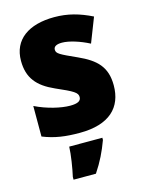

<svg xmlns="http://www.w3.org/2000/svg" viewBox="-118 -635 709 929"><g transform="rotate(-15 236.5 -171.0)"><path d="M439 -170C439 -263 393 -306 307 -345C223 -383 208 -390 208 -410C208 -426 223 -434 250 -434C285 -434 339 -417 385 -393L433 -516C370 -547 313 -563 246 -563C117 -563 36 -506 36 -400C36 -314 77 -266 160 -229C247 -191 265 -180 265 -158C265 -138 248 -129 210 -129C165 -129 96 -145 37 -174V-21C96 3 151 10 221 10C371 10 439 -60 439 -170ZM320 72V61H154C153 100 142 168 133 207V221H245C279 170 300 126 320 72Z"/></g></svg>

Font: Noto Sans Telugu SemiCondensed Black
Style: Regular
Weight: 900
Width: 4
Designer: Jelle Bosma - Monotype Design Team
Foundry: Monotype Imaging Inc.
Version: Version 2.005